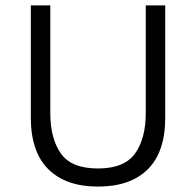

<svg xmlns="http://www.w3.org/2000/svg" viewBox="-20 -680 725 710"><path d="M591 -660V-245Q591 -118 526.5 -54Q462 10 342 10Q224 10 159 -54Q94 -118 94 -245V-660H166V-262Q166 -168 205 -112.5Q244 -57 342 -57Q440 -57 479.5 -112.5Q519 -168 519 -262V-660Z"/></svg>

Font: Kantumruy Pro
Style: Regular
Weight: 400
Designer: Sovichet Tep
Foundry: Sovichet Tep
Version: Version 1.002